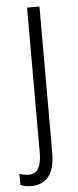

<svg xmlns="http://www.w3.org/2000/svg" viewBox="-76 -562 337 833"><g transform="rotate(-5 92.5 -145.5)"><path d="M27 241Q12 241 -0.5 238.5Q-13 236 -21 232V183Q-1 191 20 191Q75 191 75 100V-532H129V102Q129 174 102 207.5Q75 241 27 241Z"/></g></svg>

Font: Noto Sans Gurmukhi Condensed Light
Style: Regular
Weight: 300
Width: 3
Designer: Jelle Bosma - Monotype Design Team
Foundry: Monotype Imaging Inc.
Version: Version 2.004; ttfautohint (v1.8.4.7-5d5b)